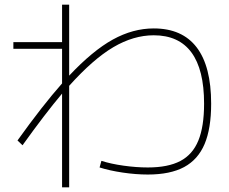

<svg xmlns="http://www.w3.org/2000/svg" viewBox="-20 -764 978 820"><path d="M405.3 -48.8 413.1 -77.1Q453.6 -64 508.1 -56.4Q562.5 -48.8 611.3 -48.8Q697.8 -48.8 750.2 -76.4Q802.7 -104 827.1 -163.6Q851.6 -223.1 851.6 -321.3Q851.6 -466.8 797.6 -540Q743.7 -613.3 636.7 -613.3Q550.3 -613.3 464.1 -562.5Q377.9 -511.7 275.4 -397.5V36.1H245.1V-364.3Q170.9 -275.9 76.2 -143.6L54.7 -164.1Q162.1 -314 245.1 -407.7V-555.7H37.1V-584H245.1V-744.1H275.4V-440.9Q375.5 -547.4 461.7 -595Q547.9 -642.6 636.7 -642.6Q758.3 -642.6 820.1 -561.5Q881.8 -480.5 881.8 -321.3Q881.8 -215.3 853.8 -148.9Q825.7 -82.5 766.4 -50.5Q707 -18.6 611.3 -18.6Q560.5 -18.6 504.4 -26.9Q448.2 -35.2 405.3 -48.8Z"/></svg>

Font: Pretendard Thin
Style: Regular
Weight: 100
Designer: Base glyphs from Inter by Rasmus Andersson; Hangeul glyphs from Noto Sans CJK(Source Han Sans) by Jang Soo-young and Kan
Foundry: Kil Hyung-jin
Version: Version 1.309